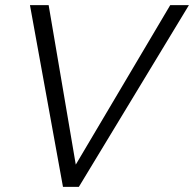

<svg xmlns="http://www.w3.org/2000/svg" viewBox="-20 -730 758 750"><path d="M97 -710H170L276 -87L645 -710H718L288 0H226Z"/></svg>

Font: Raleway
Style: Italic
Weight: 400
Italic angle: -12°
Designer: Matt McInerney, Pablo Impallari, Rodrigo Fuenzalida
Foundry: Matt McInerney, Pablo Impallari, Rodrigo Fuenzalida
Version: Version 4.026